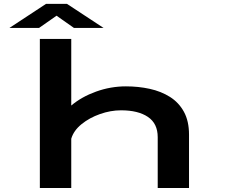

<svg xmlns="http://www.w3.org/2000/svg" viewBox="-20 -946 1140 966"><path d="M180.5 0V-750H338.5V-415Q390.5 -459 463.5 -485.2Q536.5 -511.5 613.5 -511.5Q676.5 -511.5 733.5 -499Q790.5 -486.5 835 -458.5Q879.5 -430.5 905.2 -383.8Q931 -337 931 -268.5V0H773.5V-256Q773.5 -324.5 724.2 -357.8Q675 -391 589 -391Q536.5 -391 483.2 -372.2Q430 -353.5 390.2 -321.2Q350.5 -289 338.5 -248V0ZM27.5 -805.5 211.5 -926.5H317L501 -805.5H352L264.5 -867L176.5 -805.5Z"/></svg>

Font: Trispace Expanded SemiBold
Style: Regular
Weight: 600
Width: 7
Designer: Tyler Finck
Foundry: Etcetera Type Company
Version: Version 1.210; ttfautohint (v1.8.3)